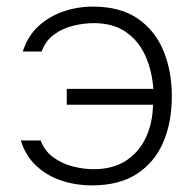

<svg xmlns="http://www.w3.org/2000/svg" viewBox="-20 -554 587 581"><path d="M258 7Q210 7 166 -7.5Q122 -22 89.5 -52.5Q57 -83 43 -129H103Q115 -97 141 -78Q167 -59 200 -50.5Q233 -42 263 -42Q322 -42 361.5 -68Q401 -94 421.5 -138Q442 -182 443 -237H182V-285H444Q440 -341 419.5 -386Q399 -431 360.5 -457.5Q322 -484 264 -484Q233 -484 201 -476Q169 -468 143.5 -449.5Q118 -431 106 -398H49Q64 -445 96 -474.5Q128 -504 171 -519Q214 -534 261 -534Q344 -534 396.5 -498Q449 -462 474.5 -400.5Q500 -339 500 -263Q500 -184 474 -123.5Q448 -63 394.5 -28Q341 7 258 7Z"/></svg>

Font: Onest ExtraLight
Style: Regular
Weight: 250
Designer: Dmitri Voloshin, Andrey Kudryavtsev
Foundry: Dmitri Voloshin, Andrey Kudryavtsev
Version: Version 1.000;gftools[0.9.33]